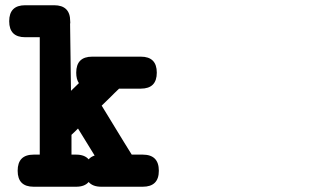

<svg xmlns="http://www.w3.org/2000/svg" viewBox="-20 -667 1244 733"><path d="M76.2 -524.9Q15.1 -524.9 15.1 -585.9Q15.1 -647 76.2 -647H186.5Q248 -647 248 -585.9Q248 -582 248.3 -580.1Q248.5 -578.1 247.6 -575.7Q248 -536.6 248.5 -507.1Q249 -477.5 249.3 -449.5Q249.5 -421.4 250 -390.9Q250.5 -360.4 251 -320.3Q257.8 -326.7 264.2 -333Q270.5 -339.4 281.2 -349.6Q271 -364.3 271 -389.6Q271 -450.7 332 -450.7H517.6Q578.6 -450.7 578.6 -389.6Q578.6 -328.6 517.6 -328.6H434.6Q424.8 -319.3 417.2 -311.8Q409.7 -304.2 402.3 -296.9Q395 -289.6 386.7 -281.7Q378.4 -273.9 368.2 -263.7Q383.3 -239.3 397.2 -216.3Q411.1 -193.4 425 -170.7Q439 -147.9 453.1 -124.8Q467.3 -101.6 482.9 -76.7H524.9Q586.4 -76.7 586.4 -15.1Q586.4 45.9 524.9 45.9H366.7Q334 45.9 318.4 27.8Q303.2 45.9 270.5 45.9H108.4Q47.4 45.9 47.4 -15.1Q47.4 -76.7 108.4 -76.7H131.8V-524.9ZM270.5 -76.7Q303.2 -76.7 318.4 -58.6Q327.1 -68.8 341.3 -73.2Q333.5 -85.9 326.2 -97.7Q318.8 -109.4 311.5 -121.6Q304.2 -133.8 295.9 -147Q287.6 -160.2 277.8 -176.3Q272.5 -170.9 266.4 -165Q260.3 -159.2 252.9 -152.3V-76.7Z"/></svg>

Font: Erica Type
Style: Bold Italic
Weight: 700
Monospace: yes
Designer: Peter Wiegel
Foundry: Peter Wiegel
Version: Version 1.000 2010 initial release